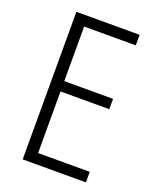

<svg xmlns="http://www.w3.org/2000/svg" viewBox="-134 -793 709 873"><g transform="rotate(20 220.0 -357.0)"><path d="M389 0V-51H139V-349H375V-399H139V-663H389V-714H83V0Z"/></g></svg>

Font: Noto Sans Thai Looped Condensed Light
Style: Regular
Weight: 300
Width: 3
Designer: Sasikarn Vongin, Ben Mitchell
Foundry: The Fontpad Ltd
Version: Version 1.001